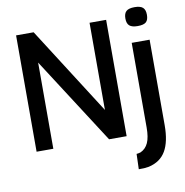

<svg xmlns="http://www.w3.org/2000/svg" viewBox="-99 -839 1098 1141"><g transform="rotate(-10 450.0 -268.5)"><path d="M66 0V-702H172L509 -174V-700H609V2H503L167 -520V0ZM788 -631Q754 -631 738.5 -644Q723 -657 723 -688Q723 -718 738 -731.5Q753 -745 788 -745Q823 -745 838 -731.5Q853 -718 853 -688Q853 -657 838.5 -644Q824 -631 788 -631ZM843 -539V-23Q843 76 810.5 132Q778 188 707 204Q680 209 646 208L649 116Q662 115 674 111Q705 97 720 64Q735 31 735 -28V-539Z"/></g></svg>

Font: Georama Medium
Style: Regular
Weight: 500
Designer: Jean-Baptiste Levee
Foundry: Production Type
Version: Version 1.000